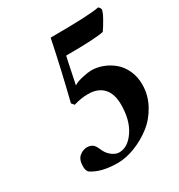

<svg xmlns="http://www.w3.org/2000/svg" viewBox="-154 -735 786 844"><g transform="rotate(-30 238.5 -313.0)"><path d="M465.8 -241.2Q465.8 -187.5 439.9 -139.9Q414.1 -92.3 374.3 -61.5Q334.5 -30.8 288.3 -12.9Q242.2 4.9 200.2 4.9Q116.2 4.9 68.4 -28.3Q59.6 -39.1 59.6 -57.6Q59.6 -92.8 77.6 -107.9Q95.7 -123 117.2 -123Q125.5 -123 132.6 -120.6Q139.6 -118.2 144 -115.2Q148.4 -112.3 152.6 -106.2Q156.7 -100.1 158.4 -96.7Q160.2 -93.3 163.6 -85.7Q167 -78.1 168 -76.2Q177.2 -58.1 194.6 -45.2Q211.9 -32.2 229.5 -32.2Q273.4 -32.2 307.1 -82Q340.8 -131.8 340.8 -210.9Q340.8 -265.1 314.2 -294.2Q287.6 -323.2 237.3 -323.2Q201.2 -323.2 164.1 -311.5Q162.6 -312.5 152.3 -325.2Q189.9 -474.6 219.7 -620.1Q418 -620.1 466.8 -630.9Q470.7 -627.9 473.6 -623.3Q476.6 -618.7 476.6 -616.2Q476.6 -604 459.7 -574.2Q442.9 -544.4 430.7 -527.3Q386.7 -517.6 239.3 -517.6Q237.8 -512.7 232.9 -489Q228 -465.3 221.4 -433.3Q214.8 -401.4 210.9 -382.8Q228.5 -394 258.1 -400.1Q287.6 -406.2 301.8 -406.2Q330.6 -406.2 359.1 -395.5Q387.7 -384.8 411.9 -364.7Q436 -344.7 450.9 -312.5Q465.8 -280.3 465.8 -241.2Z"/></g></svg>

Font: Crimson
Style: BoldItalic
Weight: 700
Italic angle: -11°
Version: Version 0.8